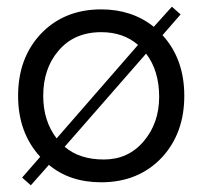

<svg xmlns="http://www.w3.org/2000/svg" viewBox="-20 -536 604 573"><path d="M282 -508Q374 -508 439 -456L493 -516L519 -493L465 -431Q530 -360 530 -250Q530 -139 464 -67Q394 8 282 8Q188 8 126 -44L72 17L46 -6L100 -68Q34 -140 34 -250Q34 -361 100 -433Q170 -508 282 -508ZM392 -402Q348 -440 282 -440Q201 -440 154 -384Q109 -331 109 -250Q109 -175 149 -123ZM416 -376 173 -98Q217 -60 290 -60Q363 -60 409 -114.5Q455 -169 455 -247Q455 -325 416 -376Z"/></svg>

Font: Questrial
Style: Regular
Weight: 400
Designer: Joe Prince
Foundry: Joe Prince
Version: Version 1.002